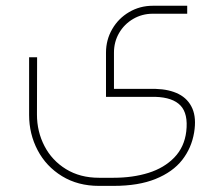

<svg xmlns="http://www.w3.org/2000/svg" viewBox="-20 -379 754 653"><path d="M509.2 -76.7H367.6V-199.9Q367.6 -236.7 385.1 -266.8Q402.6 -296.9 432.9 -314.6Q463.2 -332.3 499.5 -332.3H616.7V-359.4H499.5Q455.9 -359.4 419.3 -338Q382.8 -316.6 361.7 -280.1Q340.5 -243.6 340.5 -199.9V-49.6H508.3Q567.6 -47.8 594 -20Q620.4 7.8 613.5 68Q607.1 121.3 572.8 156.7Q538.6 192.1 485.1 208.9Q431.5 225.6 366.3 225.6H316.6Q252.3 225.6 204.5 196.2Q156.7 166.8 131.2 117.6Q105.7 68.5 105.7 10.6L106.2 -184.3H79V11.9Q79 76.7 108 131.9Q136.9 187 190.9 220.1Q244.9 253.2 316.6 253.2H366.3Q451.3 253.2 509.4 229.5Q567.6 205.9 599.5 165.2Q631.4 124.5 640.2 71.7Q648.4 22.5 634.2 -10.1Q619.9 -42.7 587.8 -59.1Q555.6 -75.4 509.2 -76.7Z"/></svg>

Font: Arad-FD-VF Thin
Style: Regular
Weight: 100
Designer: Mohammad Darvishi
Version: Version 1.010;September 21, 2024;FontCreator 15.0.0.2992 64-